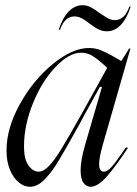

<svg xmlns="http://www.w3.org/2000/svg" viewBox="-20 -704 524 736"><path d="M295 -271 391 -444Q358 -475 336.5 -488.5Q315 -502 291 -502Q245 -502 193 -447.5Q141 -393 106.5 -308.5Q72 -224 72 -142Q72 -94 89 -70Q106 -46 128 -46Q147 -46 168 -68Q189 -90 216.5 -135Q244 -180 295 -271ZM321 -520Q346 -520 367.5 -511Q389 -502 413 -488.5Q437 -475 445 -470L475 -518H480L374 -149Q360 -100 360 -75Q360 -46 378 -46Q392 -46 409 -65.5Q426 -85 462 -138H471Q425 -68 390 -28Q355 12 327 12Q311 12 300 -3Q289 -18 289 -51Q289 -89 306 -148L371 -371H363L305 -266L283 -225Q233 -135 205.5 -89Q178 -43 150.5 -15.5Q123 12 95 12Q72 12 51.5 -5Q31 -22 18 -53.5Q5 -85 5 -127Q5 -213 56.5 -305.5Q108 -398 183 -459Q258 -520 321 -520ZM265 -641Q280 -641 293 -634Q306 -627 323 -614Q342 -599 357.5 -591.5Q373 -584 390 -584Q420 -584 443.5 -609Q467 -634 481 -679H476Q458 -627 421 -627Q406 -627 393.5 -634Q381 -641 362 -654Q342 -669 327.5 -676.5Q313 -684 296 -684Q267 -684 243.5 -660Q220 -636 205 -590H210Q228 -641 265 -641Z"/></svg>

Font: Nyght Serif Light Italic
Style: Regular
Weight: 300
Italic angle: -16°
Designer: Maksym Kobuzan
Version: Version 0.410